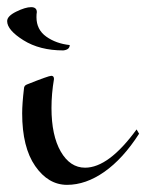

<svg xmlns="http://www.w3.org/2000/svg" viewBox="-47 -472 409 537"><path d="M20 -224Q20 -233 29 -236Q89 -260 96.5 -260Q104 -260 104 -251Q97 -210 97 -170Q97 -93 123 -48Q149 -3 191 -3Q257 -3 335 -110L342 -98Q297 -28 245 8.5Q193 45 140.5 45Q88 45 51.5 -7.5Q15 -60 15 -155Q15 -182 20 -224ZM148 -346Q148 -333 130 -331Q64 -331 18.5 -359.5Q-27 -388 -27 -413Q-27 -427 -1.5 -439.5Q24 -452 40 -452Q56 -452 56 -438Q55 -433 55 -424Q55 -389 82.5 -369.5Q110 -350 148 -346Z"/></svg>

Font: Mr Bedfort
Style: Regular
Weight: 400
Designer: Alejandro Paul
Foundry: Alejandro Paul
Version: Version 1.000